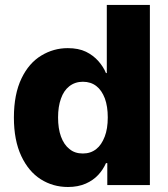

<svg xmlns="http://www.w3.org/2000/svg" viewBox="-20 -747 680 775"><path d="M254.4 7.8Q193.8 7.8 144.5 -23.4Q95.2 -54.7 65.9 -117.2Q36.1 -180.7 36.1 -272.5Q36.1 -366.7 66.9 -430.7Q96.7 -492.7 147 -522.9Q196.3 -552.7 253.4 -552.7Q296.9 -552.7 327.1 -538.1Q356.9 -523.4 377.4 -500Q397.5 -477.1 407.7 -452.1H411.1V-727.1H585V0H413.1V-88.4H407.7Q396 -62 376.5 -41Q356 -19 326.2 -5.9Q294.9 7.8 254.4 7.8ZM314.5 -127.4Q346.2 -127.4 368.7 -145.5Q389.6 -161.6 402.8 -195.8Q415 -227.5 415 -272.9Q415 -317.4 403.3 -349.6Q390.6 -382.8 369.1 -399.4Q346.7 -417 314.5 -417Q283.2 -417 259.8 -398.9Q237.3 -381.3 226.1 -349.1Q214.4 -316.9 214.4 -272.9Q214.4 -228 226.1 -195.8Q238.3 -162.6 260.3 -145.5Q281.7 -127.4 314.5 -127.4Z"/></svg>

Font: My Font
Style: Regular
Weight: 500
Designer: Rasmus Andersson
Foundry: rsms
Version: Version 0.001